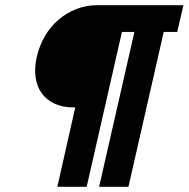

<svg xmlns="http://www.w3.org/2000/svg" viewBox="-20 -720 727 740"><path d="M498 -597H450L314 0H201L270 -306H263Q221 -306 190 -320.5Q159 -335 140.5 -361Q122 -387 117 -423Q112 -459 122 -502Q132 -545 153.5 -581.5Q175 -618 205.5 -644Q236 -670 274 -685Q312 -700 354 -700H687L663 -597H611L475 0H362Z"/></svg>

Font: Panefresco 999wt
Style: Italic
Weight: 900
Version: Version 1.001